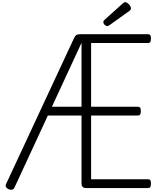

<svg xmlns="http://www.w3.org/2000/svg" viewBox="-20 -1709 1455 1745"><path d="M1325 0H764Q742 0 731.5 -10Q721 -20 721 -40V-659H415L110 -1Q103 12 89 15Q75 18 56 10Q40 2 34 -10.5Q28 -23 35 -36L653 -1363Q663 -1384 674 -1391Q685 -1398 713 -1398H1325Q1340 -1398 1346 -1389.5Q1352 -1381 1352 -1358Q1352 -1336 1346 -1327Q1340 -1318 1325 -1318H808V-739H1232Q1247 -739 1253.5 -730.5Q1260 -722 1260 -699Q1260 -677 1253.5 -668Q1247 -659 1232 -659H808V-80H1325Q1340 -80 1346 -71.5Q1352 -63 1352 -40Q1352 -18 1346 -9Q1340 0 1325 0ZM452 -739H721V-1320ZM956 -1472Q942 -1472 930.5 -1484Q919 -1496 919 -1507Q919 -1511 920.5 -1516Q922 -1521 928 -1527L1096 -1678Q1101 -1683 1105.5 -1686Q1110 -1689 1119 -1689Q1128 -1689 1140 -1680Q1152 -1671 1161 -1658.5Q1170 -1646 1170 -1634Q1170 -1627 1167.5 -1622Q1165 -1617 1155 -1609L976 -1481Q969 -1477 964.5 -1474.5Q960 -1472 956 -1472Z"/></svg>

Font: Playwrite FR Trad
Style: Regular
Weight: 400
Designer: Veronika Burian, José Scaglione
Foundry: TypeTogether
Version: Version 1.000